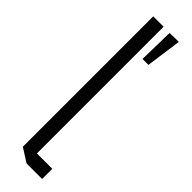

<svg xmlns="http://www.w3.org/2000/svg" viewBox="-258 -736 733 733"><g transform="rotate(45 108.5 -369.5)"><path d="M103 0 48 -35V-739H104V0ZM104 0V-55H187V0ZM134 -595 137 -738 162 -739H186L166 -595Z"/></g></svg>

Font: Foldit Light
Style: Regular
Weight: 300
Version: Version 1.003